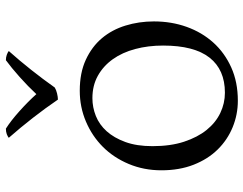

<svg xmlns="http://www.w3.org/2000/svg" viewBox="-110 -720 847 668"><g transform="rotate(-90 314.0 -385.5)"><path d="M56 -248Q56 -309 78 -361.5Q100 -414 137.5 -451.5Q175 -489 225.5 -510.5Q276 -532 333 -532Q395 -532 440.5 -511Q486 -490 515.5 -455Q545 -420 559.5 -373Q574 -326 574 -274Q574 -213 555 -160Q536 -107 500.5 -67.5Q465 -28 414 -5Q363 18 298 18Q250 18 206 0Q162 -18 128.5 -52Q95 -86 75.5 -135.5Q56 -185 56 -248ZM140 -279Q140 -216 155.5 -169Q171 -122 196.5 -90.5Q222 -59 255.5 -43Q289 -27 326 -27Q406 -27 448 -80.5Q490 -134 490 -242Q490 -294 478 -339Q466 -384 442.5 -417Q419 -450 385 -469Q351 -488 307 -488Q275 -488 245 -476Q215 -464 192 -438.5Q169 -413 154.5 -373.5Q140 -334 140 -279ZM471 -779Q438 -742 405.5 -701Q373 -660 344 -619Q336 -614 323.5 -611Q311 -608 302 -608Q272 -652 238.5 -695Q205 -738 169 -779Q174 -783 182 -786Q190 -789 201 -789Q228 -772 261.5 -742Q295 -712 321 -683Q348 -712 380.5 -741Q413 -770 439 -789Q449 -789 457.5 -786Q466 -783 471 -779Z"/></g></svg>

Font: Gotu
Style: Regular
Weight: 400
Designer: Sarang Kulkarni & Kailash Malviya
Foundry: Ek Type
Version: Version 2.320;hotconv 1.0.109;makeotfexe 2.5.65596; ttfautoh